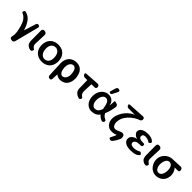

<svg xmlns="http://www.w3.org/2000/svg" viewBox="413 -2658 4653 4653"><g transform="rotate(45 2739.5 -331.0)"><path d="M328 158Q292 150 281 129Q270 108 280 73Q291 27 291 -5Q291 -95 250 -239Q221 -336 193 -379Q148 -442 109 -467Q90 -478 68 -488Q49 -496 42.5 -507Q36 -518 44 -537L46 -542Q53 -559 64.5 -566.5Q76 -574 93 -569Q101 -567 109.5 -564.5Q118 -562 127 -559Q220 -528 278 -444Q345 -347 380 -221L477 -530Q492 -577 540 -566Q587 -555 575 -509L417 104Q399 174 328 158Z M824 7Q813 5 802 2.5Q791 0 781 -4Q740 -18 713 -51Q685 -82 679 -138L677 -162L674 -501Q673 -575 746 -567Q818 -560 815 -487L803 -190V-171Q807 -131 831 -103Q842 -90 859 -81Q874 -75 880.5 -67Q887 -59 882 -42L879 -32Q873 -11 859 -0.5Q845 10 824 7Z M1218 11Q1131 11 1068 -25Q1004 -59 969 -125Q934 -190 934 -277Q934 -366 969 -431Q1003 -495 1068 -531Q1131 -567 1218 -567Q1307 -567 1370 -531Q1433 -495 1467 -431Q1501 -367 1501 -277Q1501 -189 1467 -125Q1432 -59 1370 -25Q1307 11 1218 11ZM1221 -80 1234 -81Q1297 -86 1332 -134.5Q1367 -183 1367 -259Q1367 -366 1319 -425Q1278 -474 1216 -474L1202 -473Q1141 -469 1104.5 -420Q1068 -371 1068 -294Q1068 -188 1118 -130Q1160 -80 1221 -80Z M1643 167Q1590 160 1588 105L1571 -285V-300Q1571 -372 1599 -434Q1626 -495 1688 -536Q1750 -575 1837 -575Q1914 -575 1966 -542Q2019 -507 2048 -450Q2062 -421 2071.5 -388Q2081 -355 2085 -318L2088 -296V-288L2087 -284V-263Q2087 -185 2058 -122Q2029 -59 1972 -24Q1913 11 1834 11Q1811 11 1787 4Q1759 -4 1740 -15Q1719 -27 1707 -42L1699 121Q1696 174 1643 167ZM1822 -93Q1860 -93 1888 -119Q1943 -170 1943 -266L1940 -314Q1933 -388 1904 -430Q1875 -472 1830 -472Q1793 -472 1764.5 -447Q1736 -422 1721 -378Q1709 -342 1709 -276Q1718 -180 1748.5 -136.5Q1779 -93 1822 -93Z M2477 2Q2422 -13 2383 -46Q2332 -89 2324 -159Q2323 -161 2317 -455H2235Q2187 -455 2167 -500Q2146 -545 2196 -548L2549 -571Q2608 -575 2616 -515Q2622 -455 2562 -455H2459L2450 -209Q2450 -120 2511 -83Q2528 -72 2534.5 -60Q2541 -48 2533 -29Q2515 12 2477 2Z M2917 11Q2855 11 2806 -20Q2754 -51 2723 -105Q2681 -179 2681 -280Q2684 -376 2721 -441Q2757 -507 2815 -541Q2871 -575 2933 -575Q3012 -575 3064 -533Q3117 -491 3133 -401Q3135 -411 3136.5 -423.5Q3138 -436 3140 -451Q3141 -466 3142 -481.5Q3143 -497 3144 -514L3145 -543Q3147 -573 3175 -566L3212 -556Q3279 -539 3267 -472Q3262 -443 3257 -417.5Q3252 -392 3247 -369Q3239 -334 3228.5 -300.5Q3218 -267 3207 -236L3189 -193Q3212 -144 3248 -118Q3268 -103 3300 -88Q3341 -71 3322 -32Q3312 -11 3296 -3.5Q3280 4 3259 -4Q3185 -33 3135 -93Q3064 11 2917 11ZM2934 -93Q3032 -93 3076 -209Q3077 -214 3080 -219L3083 -230L3063 -328Q3032 -471 2944 -471Q2907 -471 2878 -446Q2849 -421 2832.5 -378Q2816 -335 2815 -276Q2815 -181 2855 -132Q2886 -93 2934 -93ZM2931 -620Q2895 -627 2906 -662L2947 -798Q2965 -853 3020 -840Q3076 -825 3049 -775L2981 -643Q2965 -613 2931 -620Z M3716 173Q3674 156 3699 116Q3707 103 3714.5 88Q3722 73 3730 56Q3757 1 3757 -10Q3757 -19 3752 -19L3738 -13Q3729 -6 3693 3Q3656 11 3613 11Q3548 11 3504 -17Q3459 -44 3434 -90Q3401 -149 3401 -221Q3401 -297 3442 -390Q3457 -425 3476.5 -458Q3496 -491 3521 -520Q3546 -549 3571.5 -574Q3597 -599 3625 -619Q3653 -639 3678.5 -653Q3704 -667 3728 -675H3514Q3467 -675 3448 -718Q3427 -760 3475 -763L3891 -787Q3944 -790 3948 -738Q3952 -688 3903 -670Q3872 -659 3842.5 -644.5Q3813 -630 3784 -612Q3703 -562 3645 -496Q3535 -371 3535 -240Q3535 -170 3566 -127Q3588 -93 3629 -93Q3684 -93 3746 -127Q3795 -152 3826 -152Q3902 -152 3902 -53Q3901 -9 3844 81Q3830 103 3817 121.5Q3804 140 3791 156Q3762 192 3716 173Z M4265 11Q4141 11 4081 -28Q4012 -72 4012 -142Q4012 -194 4043 -228Q4099 -290 4184 -300Q4114 -313 4072 -366Q4053 -388 4048 -416Q4047 -420 4047 -428Q4048 -472 4076 -504Q4135 -575 4280 -575Q4421 -575 4479 -508Q4492 -493 4488.5 -478Q4485 -463 4469 -450L4454 -439Q4446 -432 4438.5 -433Q4431 -434 4423 -441Q4414 -449 4404 -454Q4378 -469 4350 -477Q4318 -485 4293 -485Q4247 -485 4224 -470Q4201 -453 4198 -413Q4198 -377 4232 -358Q4266 -338 4323 -338H4363Q4403 -338 4400 -298V-293Q4397 -249 4353 -249H4308Q4245 -249 4204 -225Q4164 -201 4162 -169L4161 -160Q4161 -87 4273 -86Q4307 -86 4345 -94Q4362 -98 4378.5 -103.5Q4395 -109 4409 -116Q4415 -119 4420.5 -122Q4426 -125 4431 -128Q4452 -143 4471 -130L4487 -119Q4506 -106 4508.5 -90.5Q4511 -75 4495 -59Q4480 -45 4463.5 -34Q4447 -23 4427 -15Q4364 11 4265 11Z M4760 7Q4749 5 4738 2.5Q4727 0 4717 -4Q4676 -18 4649 -51Q4621 -82 4615 -138L4613 -162L4610 -501Q4609 -575 4682 -567Q4754 -560 4751 -487L4739 -190V-171Q4743 -131 4767 -103Q4778 -90 4795 -81Q4810 -75 4816.5 -67Q4823 -59 4818 -42L4815 -32Q4809 -11 4795 -0.5Q4781 10 4760 7Z M5125 11Q5056 11 4998 -24Q4941 -58 4905 -119Q4868 -177 4860 -252L4858 -286Q4858 -392 4936 -473Q5014 -554 5119 -561Q5134 -563 5393 -573Q5453 -574 5465 -515Q5475 -454 5414 -454H5309Q5343 -431 5372 -356Q5388 -311 5389 -264Q5389 -175 5353 -113Q5316 -53 5256 -21Q5198 11 5125 11ZM5120 -85Q5197 -85 5230 -179Q5246 -228 5246 -288Q5246 -372 5209 -423Q5179 -462 5129 -462Q5056 -462 5023 -370Q5005 -320 5005 -265Q5005 -180 5044 -127Q5074 -85 5120 -85Z"/></g></svg>

Font: MaokenZhuyuanTi
Style: Regular
Weight: 400
Designer: Fontworks Inc & LongZhuTi team: ZERO子、时光羊、荆南、频凡、刘鹏、Little White Dog、帆影Magmeta、奈白不弍、白日月球、ChaoTawei、雨三（排名不分先后）
Version: Version 1.000; 20230222